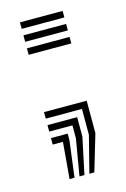

<svg xmlns="http://www.w3.org/2000/svg" viewBox="-89 -454 406 621"><g transform="rotate(-15 113.5 -143.5)"><path d="M132 121.8 163.1 0V-86.9H41.9V-108.7H184.8V0L148.6 121.8ZM65.7 121.8 76.1 0H41.9V-21.7H97.9V0L82.3 121.8ZM98.9 121.8 119.6 0V-43.5H41.9V-65.2H141.3V0L115.5 121.8ZM41.9 -300.6V-322.3H184.8V-300.6ZM41.9 -387.5V-409.3H184.8V-387.5ZM41.9 -344.1V-365.8H184.8V-344.1Z"/></g></svg>

Font: Big Shoulders Inline Thin
Style: Regular
Weight: 100
Designer: Patric King
Foundry: XO Type Co
Version: Version 2.002